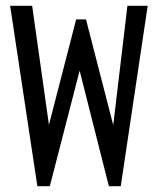

<svg xmlns="http://www.w3.org/2000/svg" viewBox="-20 -643 540 663"><path d="M109 0 15 -623H91L149 -212L243 -576H277L371 -211L420 -623H490L397 0H356L255 -399L152 0Z"/></svg>

Font: Inconsolata Medium
Style: Regular
Weight: 500
Monospace: yes
Designer: Raph Levien, Cyreal, Brenton Simpson
Foundry: Raph Levien, Cyreal, Google
Version: Version 3.001; ttfautohint (v1.8.2.53-6de2)